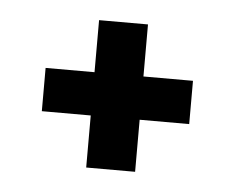

<svg xmlns="http://www.w3.org/2000/svg" viewBox="-31 -454 374 305"><g transform="rotate(5 155.5 -301.5)"><path d="M116 -184V-267H38V-336H116V-419H194V-336H273V-267H194V-184Z"/></g></svg>

Font: Bricolage Grotesque 48pt Condensed
Style: Regular
Weight: 400
Width: 3
Designer: Mathieu Triay
Foundry: Atelier Triay
Version: Version 1.000; ttfautohint (v1.8.4.7-5d5b);gftools[0.9.32]